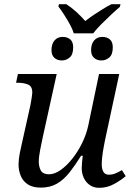

<svg xmlns="http://www.w3.org/2000/svg" viewBox="-20 -891 639 921"><path d="M334 -731Q328 -751 315 -774.5Q302 -798 287.5 -820.5Q273 -843 260 -860L263 -871H298Q323 -855 346.5 -833.5Q370 -812 389 -790Q408 -805 429.5 -819.5Q451 -834 473 -847.5Q495 -861 515 -871H558L555 -858Q536 -842 512 -819.5Q488 -797 465 -774Q442 -751 427 -731ZM277 -601Q255 -601 241 -613.5Q227 -626 227 -651Q227 -680 241.5 -697Q256 -714 281 -714Q303 -714 317 -702Q331 -690 331 -664Q331 -629 314 -615Q297 -601 277 -601ZM467 -601Q445 -601 431 -613.5Q417 -626 417 -651Q417 -680 431.5 -697Q446 -714 471 -714Q493 -714 507 -702Q521 -690 521 -664Q521 -629 504 -615Q487 -601 467 -601ZM456 10Q430 10 411 -3Q392 -16 382 -37.5Q372 -59 372 -85Q372 -96 373.5 -112Q375 -128 377 -144H369Q341 -99 314 -64.5Q287 -30 254 -10.5Q221 9 176 9Q137 9 113.5 -6.5Q90 -22 79.5 -47.5Q69 -73 69 -102Q69 -127 75 -157Q81 -187 87 -212L126 -387Q129 -401 132 -422Q135 -443 135 -447Q135 -477 114.5 -485.5Q94 -494 65 -494H57L66 -536H252L186 -237Q180 -210 173 -174Q166 -138 166 -116Q166 -91 176 -73Q186 -55 215 -55Q242 -55 271 -75.5Q300 -96 327 -130Q354 -164 374 -205Q394 -246 403 -287L455 -536H552L483 -215Q481 -204 477 -183Q473 -162 470.5 -140Q468 -118 468 -104Q468 -79 476.5 -66Q485 -53 501 -53Q518 -53 532 -58.5Q546 -64 565 -75L583 -46Q561 -27 527.5 -8.5Q494 10 456 10Z"/></svg>

Font: Noto Serif
Style: Italic
Weight: 400
Italic angle: -12°
Designer: Monotype Design Team
Foundry: Monotype Imaging Inc.
Version: Version 2.013